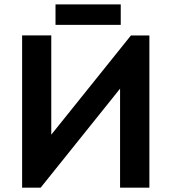

<svg xmlns="http://www.w3.org/2000/svg" viewBox="-20 -863 789 883"><path d="M81.7 0H167L584.7 -520.7L532.2 -546.2V0H667V-700H582.2L191.5 -213.3L215.8 -195.3V-700.2H81.7ZM535.3 -842.8H235.3V-748.7H535.3Z"/></svg>

Font: Tilda Sans VF
Style: Regular
Weight: 400
Designer: ParaType Ltd
Foundry: ParaType Ltd
Version: Version 1.010